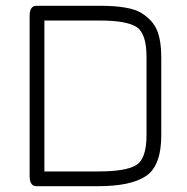

<svg xmlns="http://www.w3.org/2000/svg" viewBox="-20 -641 645 661"><path d="M535.2 -445.3V-175.8Q535.2 -70.3 482.9 -35.2Q430.7 0 318.4 0H105.5Q82 0 82 -35.2V-585.9Q82 -621.1 105.5 -621.1H324.2Q426.8 -621.1 466.8 -596.2Q506.8 -571.3 521 -535.6Q535.2 -500 535.2 -445.3ZM484.4 -175.8V-445.3Q484.4 -525.4 450.2 -547.9Q416 -570.3 324.2 -570.3H132.8V-50.8H318.4Q414.1 -50.8 449.2 -72.8Q484.4 -94.7 484.4 -175.8Z"/></svg>

Font: Jura
Style: Book
Weight: 400
Version: Version 2.5